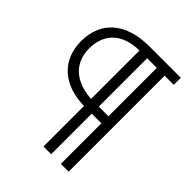

<svg xmlns="http://www.w3.org/2000/svg" viewBox="-219 -835 1041 1041"><g transform="rotate(45 301.0 -315.0)"><path d="M316 -710C138 -710 34 -620 34 -469C34 -323 134 -233 294 -231V80H353V-231H427V80H487V-656H557V-710ZM294 -285C185 -291 93 -347 93 -471C93 -584 164 -655 294 -656ZM427 -656V-285H353V-656Z"/></g></svg>

Font: FIGSv2-sans-serif
Style: Regular
Weight: 400
Designer: Matt McInerney, Pablo Impallari, Rodrigo Fuenzalida,Mirko Velimirovic
Foundry: Matt McInerney, Pablo Impallari, Rodrigo Fuenzalida
Version: Version 4.021;hotconv 1.0.109;makeotfexe 2.5.65596